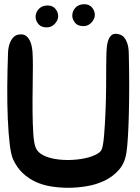

<svg xmlns="http://www.w3.org/2000/svg" viewBox="-20 -858 664 911"><path d="M69 -694Q92 -698 105.5 -686.5Q119 -675 126 -654.5Q133 -634 134.5 -606.5Q136 -579 136 -550Q136 -502 135 -442.5Q134 -383 134.5 -326Q135 -269 138 -223Q141 -177 150 -156Q159 -135 184 -122Q209 -109 242.5 -103.5Q276 -98 312.5 -99Q349 -100 380.5 -106.5Q412 -113 435 -124.5Q458 -136 463 -150Q470 -169 474 -217.5Q478 -266 480.5 -325Q483 -384 483.5 -444.5Q484 -505 484 -549Q484 -581 485 -610Q486 -639 491.5 -660Q497 -681 509.5 -691.5Q522 -702 546 -695Q560 -691 568.5 -681Q577 -671 582 -658Q587 -645 589 -631Q591 -617 591 -605Q593 -532 593 -458.5Q593 -385 591.5 -321.5Q590 -258 587 -209Q584 -160 580 -135Q573 -85 544.5 -52.5Q516 -20 476.5 -1Q437 18 391.5 25.5Q346 33 305 33Q262 33 222 26.5Q182 20 148.5 4.5Q115 -11 88 -36.5Q61 -62 43 -100Q32 -123 26 -174.5Q20 -226 17 -294.5Q14 -363 14.5 -443Q15 -523 18 -604Q18 -619 21 -634Q24 -649 30 -661.5Q36 -674 45.5 -683Q55 -692 69 -694ZM256 -781Q256 -800 243 -816Q230 -832 206 -832Q179 -832 163.5 -815Q148 -798 149 -775Q150 -759 162.5 -743.5Q175 -728 203 -728Q214 -728 224 -733Q234 -738 241 -746Q248 -754 252 -763Q256 -772 256 -781ZM430 -787Q430 -806 417 -822Q404 -838 380 -838Q353 -838 337.5 -821Q322 -804 323 -781Q324 -765 336.5 -749.5Q349 -734 377 -734Q388 -734 398 -739Q408 -744 415 -752Q422 -760 426 -769Q430 -778 430 -787Z"/></svg>

Font: Balpaq
Style: Regular
Weight: 400
Designer: Abay Emes
Version: Version 1.000